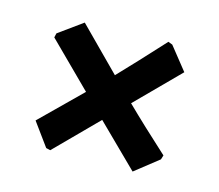

<svg xmlns="http://www.w3.org/2000/svg" viewBox="-67 -535 640 562"><g transform="rotate(15 253.0 -254.0)"><path d="M114 -59 63 -129 184 -248 53 -378 56 -391 128 -443 253 -317Q304 -370 379 -452L392 -447L447 -378L320 -250Q373 -198 451 -127L447 -114L376 -58L251 -181L127 -56Z"/></g></svg>

Font: Alegreya
Style: Bold
Weight: 700
Designer: Juan Pablo del Peral
Foundry: Huerta Tipografica
Version: Version 2.008; ttfautohint (v1.8)